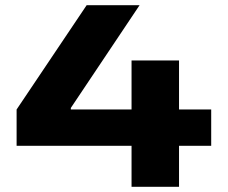

<svg xmlns="http://www.w3.org/2000/svg" viewBox="-20 -720 878 740"><path d="M487 -487V-298H253V-304L518 -700H314L44 -298V-158H487V0H670V-158H794V-298H670V-487Z"/></svg>

Font: LT Wave UI Medium
Style: Regular
Weight: 500
Designer: Daniel Lyons
Foundry: New Value
Version: Version 2.5 (Glyphs App)